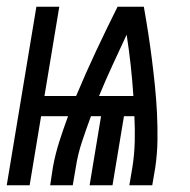

<svg xmlns="http://www.w3.org/2000/svg" viewBox="-44 -550 564 570"><path d="M-24 0 64 -530H132L88 -265H182Q210 -332 241 -398Q272 -464 305 -530H383Q390 -491 396 -452Q402 -413 407 -373.5Q412 -334 416 -294.5Q420 -255 422 -215Q424 -175 423.5 -134.5Q423 -94 417 -53L408 0H340L349 -53Q355 -91 356 -129Q357 -167 355 -205H324L290 0H222L256 -205H226Q212 -167 199.5 -129.5Q187 -92 181 -53L172 0H105L113 -53Q120 -92 132 -129.5Q144 -167 158 -205H78L44 0ZM250 -265H352Q349 -311 344 -356.5Q339 -402 332 -447Q311 -402 290 -356.5Q269 -311 250 -265Z"/></svg>

Font: Iosevka Curly Oblique
Style: Regular
Weight: 400
Italic angle: -9°
Monospace: yes
Designer: Belleve Invis
Foundry: Belleve Invis
Version: Version 11.1.0; ttfautohint (v1.8.3)